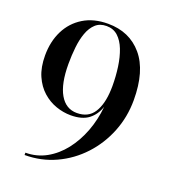

<svg xmlns="http://www.w3.org/2000/svg" viewBox="-140 -862 860 973"><g transform="rotate(20 290.0 -375.0)"><path d="M30 -500Q30 -575 59.2 -633.8Q88.5 -692.5 143.5 -726.2Q198.5 -760 276 -760Q392 -760 461 -678.8Q530 -597.5 530 -440Q530 -349 497.5 -267.8Q465 -186.5 407 -124Q349 -61.5 271.8 -25.8Q194.5 10 105 10V-2.5Q165.5 -2.5 216.8 -31Q268 -59.5 306.8 -109Q345.5 -158.5 369.8 -222.5Q394 -286.5 400.5 -357.5Q385.5 -312 351 -285.5Q316.5 -259 255 -259Q215.5 -259 175.8 -272.8Q136 -286.5 103 -315.8Q70 -345 50 -390.5Q30 -436 30 -500ZM156 -500Q156 -393 188.5 -336.8Q221 -280.5 280.5 -280.5Q342 -280.5 371.2 -326Q400.5 -371.5 403.5 -450.5L404 -470Q404 -523.5 397 -573Q390 -622.5 374.8 -661.8Q359.5 -701 334.5 -723.8Q309.5 -746.5 273 -746.5Q236.5 -746.5 213.8 -725.5Q191 -704.5 178.2 -669.2Q165.5 -634 160.8 -590Q156 -546 156 -500Z"/></g></svg>

Font: Bodoni* 16 Medium
Style: Regular
Weight: 500
Version: Version 2.2